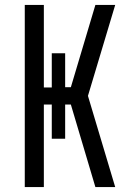

<svg xmlns="http://www.w3.org/2000/svg" viewBox="-20 -755 540 775"><path d="M80 0V-735H157V-402H189V-540H243V-403H266L365 -735H445L335 -368L445 0H365L266 -333H243V-195H189V-333H157V0Z"/></svg>

Font: Iosevka Fuck
Style: Regular
Weight: 400
Monospace: yes
Designer: Belleve Invis
Foundry: Belleve Invis
Version: Version 28.0.7; ttfautohint (v1.8.3)